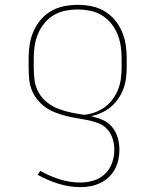

<svg xmlns="http://www.w3.org/2000/svg" viewBox="-20 -548 640 791"><path d="M312 223Q266 223 221 209Q176 195 135 172L146 156Q183 177 225 190.5Q267 204 311 204Q338 204 365 196Q392 188 412 169Q432 150 441.5 123.5Q451 97 451 69Q451 46 444 23.5Q437 1 421.5 -16Q406 -33 384 -41Q362 -49 339.5 -53.5Q317 -58 294.5 -61.5Q272 -65 249.5 -71Q227 -77 205.5 -85.5Q184 -94 165.5 -107.5Q147 -121 132.5 -139.5Q118 -158 110 -179.5Q102 -201 100 -224Q98 -247 98 -270V-310Q98 -338 102.5 -366Q107 -394 118.5 -420Q130 -446 148.5 -467.5Q167 -489 191.5 -503Q216 -517 244 -522.5Q272 -528 300 -528Q328 -528 356 -522.5Q384 -517 408.5 -503Q433 -489 451.5 -467.5Q470 -446 481.5 -420Q493 -394 497.5 -366Q502 -338 502 -310V-270Q502 -248 499 -225Q496 -202 488 -181Q480 -160 467 -141Q454 -122 436.5 -107.5Q419 -93 398 -83.5Q377 -74 355 -69Q380 -64 403 -54Q426 -44 442 -24.5Q458 -5 465 19.5Q472 44 472 69Q472 90 467.5 110.5Q463 131 453 149.5Q443 168 427.5 182.5Q412 197 393 206Q374 215 353.5 219Q333 223 312 223ZM326 -75Q349 -77 371 -85Q393 -93 411.5 -106.5Q430 -120 444 -139Q458 -158 466.5 -179.5Q475 -201 478 -224Q481 -247 481 -270V-310Q481 -335 477 -360.5Q473 -386 463 -409.5Q453 -433 436.5 -453Q420 -473 398 -486Q376 -499 350.5 -504Q325 -509 300 -509Q275 -509 249.5 -504Q224 -499 202 -486Q180 -473 163.5 -453Q147 -433 137 -409.5Q127 -386 123 -360.5Q119 -335 119 -310V-270Q119 -243 122.5 -216.5Q126 -190 139.5 -166.5Q153 -143 174.5 -126Q196 -109 221 -99.5Q246 -90 272.5 -84.5Q299 -79 326 -75Z"/></svg>

Font: Iosevka Etoile Thin
Style: Regular
Weight: 100
Designer: Belleve Invis
Foundry: Belleve Invis
Version: Version 22.1.2; ttfautohint (v1.8.4)